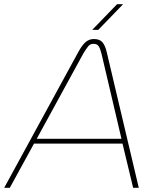

<svg xmlns="http://www.w3.org/2000/svg" viewBox="-55 -900 730 920"><path d="M-35 0 322 -654Q340 -686 356.5 -699.5Q373 -713 395 -713Q422 -713 435.5 -698Q449 -683 457 -648L610 0H583L532 -212H108L-8 0ZM121 -235H527L432 -640Q426 -665 418.5 -677.5Q411 -690 393 -690Q377 -690 367.5 -678Q358 -666 345 -645ZM387 -757 506 -880H535L416 -757Z"/></svg>

Font: MuseoModerno Thin Thin
Style: Italic
Weight: 250
Italic angle: -9°
Version: Version 1.003